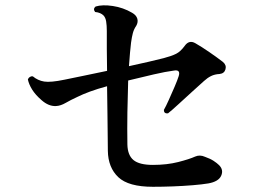

<svg xmlns="http://www.w3.org/2000/svg" viewBox="-20 -739 1040 737"><path d="M567 -22Q473 -22 434 -59Q395 -96 394 -160Q394 -173 393.5 -210Q393 -247 392.5 -299.5Q392 -352 391 -408Q354 -398 325.5 -387.5Q297 -377 277 -367Q251 -355 232 -344Q213 -333 196 -332Q167 -330 139 -355Q116 -375 103.5 -395Q91 -415 87 -434Q89 -440 94.5 -443.5Q100 -447 106 -446Q125 -430 149.5 -426Q174 -422 227 -433Q257 -439 300 -448Q343 -457 391 -467Q390 -511 390 -551Q390 -591 390 -620Q390 -641 387.5 -656.5Q385 -672 377 -680Q372 -685 364 -688.5Q356 -692 345 -693Q336 -705 347 -714Q373 -722 413 -716Q453 -710 487 -690Q503 -681 507 -667.5Q511 -654 503 -640Q494 -627 490 -612Q486 -597 483 -575Q481 -559 479 -536Q477 -513 475 -485Q516 -494 551 -502Q586 -510 609 -516Q639 -524 656 -532.5Q673 -541 689 -563Q706 -587 730 -573Q753 -560 783.5 -539Q814 -518 836 -501Q850 -489 845.5 -473Q841 -457 823 -455Q804 -454 790 -447Q776 -440 763 -428Q744 -411 716.5 -386Q689 -361 664 -338Q639 -315 625 -304Q609 -302 609 -317Q617 -331 628 -355.5Q639 -380 650 -405.5Q661 -431 666 -447Q674 -473 647 -468Q616 -464 570.5 -453.5Q525 -443 472 -430Q470 -372 469 -308Q468 -244 469 -184Q470 -143 492.5 -124.5Q515 -106 567 -106Q621 -106 664 -117Q707 -128 729 -138Q747 -146 767 -137Q787 -130 800 -121.5Q813 -113 821 -105Q839 -87 829 -64.5Q819 -42 780 -35Q756 -31 719.5 -28Q683 -25 643.5 -23.5Q604 -22 567 -22Z"/></svg>

Font: Zen Old Mincho
Style: Bold
Weight: 700
Designer: Yoshimichi Ohira
Foundry: Positype
Version: Version 1.500